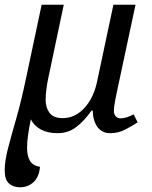

<svg xmlns="http://www.w3.org/2000/svg" viewBox="-22 -556 646 816"><path d="M63 240Q35 240 16.5 224Q-2 208 -2 168Q-2 128 12 74.5Q26 21 47 -52Q68 -125 89 -225L155 -536H249L183 -223Q179 -206 175.5 -179Q172 -152 172 -131Q172 -100 188 -77Q204 -54 245 -54Q298 -54 338 -98.5Q378 -143 392 -216L460 -536H554L474 -162Q470 -143 466 -121Q462 -99 462 -85Q462 -70 470 -61.5Q478 -53 491 -53Q504 -53 518.5 -58Q533 -63 546 -70L563 -36Q543 -23 512.5 -6.5Q482 10 447 10Q411 10 392 -16.5Q373 -43 372 -86H367Q336 -42 302 -16Q268 10 222 10Q181 10 152 -5.5Q123 -21 109 -49Q102 -14 97.5 16.5Q93 47 93 72Q93 106 105 127Q117 148 148 153Q144 197 120 218.5Q96 240 63 240Z"/></svg>

Font: NotoSerif-Italic
Style: Regular
Weight: 400
Italic angle: -12°
Designer: Monotype Design Team
Foundry: Monotype Imaging Inc.
Version: Version 2.007; ttfautohint (v1.8) -l 8 -r 50 -G 200 -x 14 -D